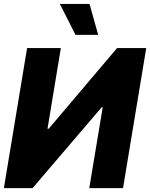

<svg xmlns="http://www.w3.org/2000/svg" viewBox="-25 -977 779 997"><path d="M115.7 -727.5H291L221.7 -308.6H228L583 -727.5H734.4L613.8 0H438.5L508.3 -419.9H502.9L144 0H-4.9ZM367.2 -795.9 285.6 -956.5H439.9L484.9 -795.9Z"/></svg>

Font: Inter Tight ExtraBold
Style: Italic
Weight: 800
Italic angle: -9.39999°
Designer: Rasmus Andersson
Foundry: rsms
Version: Version 3.004